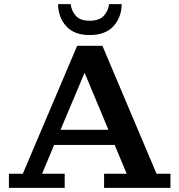

<svg xmlns="http://www.w3.org/2000/svg" viewBox="-20 -906 865 926"><path d="M412 -737Q338 -737 299.5 -779.5Q261 -822 260 -886H321Q324 -855 345 -830.5Q366 -806 412 -806Q459 -806 481 -830.5Q503 -855 506 -886H567Q566 -822 527 -779.5Q488 -737 412 -737ZM23 0V-68H90L352 -685H474L735 -68H802V0H482V-68H591L533 -207H241L183 -68H292V0ZM272 -280H503L388 -555Z"/></svg>

Font: Montagu Slab 16pt Medium
Style: Regular
Weight: 500
Designer: Florian Karsten
Foundry: Florian Karsten
Version: Version 1.000; ttfautohint (v1.8.3)